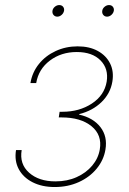

<svg xmlns="http://www.w3.org/2000/svg" viewBox="-20 -734 510 761"><path d="M196.8 7.3Q146.5 7.3 109.4 -11.5Q72.3 -30.3 54.4 -63.5Q36.6 -96.7 43.5 -139.2H65.9Q56.6 -84 95.2 -49.6Q133.8 -15.1 199.7 -15.1Q246.6 -15.1 283.9 -32Q321.3 -48.8 345.5 -77.6Q369.6 -106.4 375.5 -141.6Q385.3 -199.2 342.5 -233.9Q299.8 -268.6 224.1 -268.6H212.9L216.3 -291H227.5Q294.4 -291 344 -323.5Q393.6 -356 402.8 -410.2Q411.1 -461.4 378.4 -494.6Q345.7 -527.8 284.2 -527.8Q222.7 -527.8 177.7 -493.9Q132.8 -460 123.5 -404.8H100.6Q107.9 -447.8 134.3 -480.5Q160.6 -513.2 200.7 -531.7Q240.7 -550.3 287.6 -550.3Q334.5 -550.3 367.7 -532Q400.9 -513.7 416.5 -482.2Q432.1 -450.7 425.3 -410.2Q417.5 -363.3 382.1 -329.1Q346.7 -294.9 293.9 -281.7L293.5 -279.8Q349.6 -267.1 378.2 -230Q406.7 -192.9 397.9 -141.1Q391.1 -99.6 363.3 -65.7Q335.4 -31.7 292.2 -12.2Q249 7.3 196.8 7.3ZM404.3 -668Q395 -668 389.4 -674.8Q383.8 -681.6 385.3 -691.4Q386.7 -700.7 394.8 -707.3Q402.8 -713.9 412.1 -713.9Q421.9 -713.9 427.2 -707.3Q432.6 -700.7 431.2 -691.4Q429.2 -681.6 421.4 -674.8Q413.6 -668 404.3 -668ZM207 -668Q197.8 -668 192.1 -674.8Q186.5 -681.6 188 -691.4Q189.5 -700.7 197.5 -707.3Q205.6 -713.9 214.8 -713.9Q224.6 -713.9 230 -707.3Q235.4 -700.7 233.9 -691.4Q231.9 -681.6 224.1 -674.8Q216.3 -668 207 -668Z"/></svg>

Font: Inter 16pt Thin
Style: Italic
Weight: 250
Italic angle: -9.3988°
Version: Version 4.001;git-66647c0bb